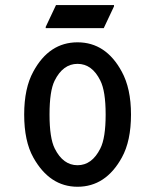

<svg xmlns="http://www.w3.org/2000/svg" viewBox="-20 -710 598 740"><path d="M190.9 -137.7Q223.1 -73.2 278.8 -73.2Q334.5 -73.2 366.7 -137.7Q387.2 -178.2 387.2 -268.6Q387.2 -358.9 366.7 -399.4Q335 -463.9 278.8 -463.9Q222.7 -463.9 190.4 -398.9Q170.9 -359.4 170.9 -268.6Q170.9 -177.7 190.9 -137.7ZM73.2 -268.6Q73.2 -370.1 108.4 -434.1Q169.4 -546.9 278.8 -546.9Q388.2 -546.9 449.2 -434.1Q484.9 -369.1 484.9 -268.6Q484.9 -166.5 449.7 -103Q387.7 9.8 278.8 9.8Q171.4 9.8 108.4 -103Q73.2 -166 73.2 -268.6ZM156.2 -601.6V-606.4L195.8 -690.4H419.4V-685.5L379.9 -601.6Z"/></svg>

Font: Nova Oval
Style: Book
Weight: 400
Version: Version 2.000